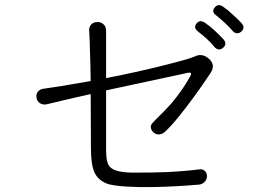

<svg xmlns="http://www.w3.org/2000/svg" viewBox="-20 -800 1040 766"><path d="M155.3 -446.3Q137.7 -444.3 129.9 -432.6Q123 -422.9 126 -409.2Q127.9 -396.5 138.7 -388.7Q150.4 -380.9 166 -383.8L252 -404.3L341.8 -424.8L342.8 -208Q342.8 -141.6 357.4 -111.3Q372.1 -79.1 412.1 -65.4Q465.8 -51.8 592.8 -53.7Q684.6 -55.7 774.4 -63.5Q789.1 -65.4 797.9 -76.2Q805.7 -85 805.7 -97.7Q805.7 -110.4 796.9 -118.2Q788.1 -127 772.5 -124Q710 -116.2 639.6 -113.3Q596.7 -111.3 513.7 -111.3Q438.5 -111.3 418 -134.8Q403.3 -149.4 403.3 -202.1V-439.5L712.9 -505.9Q737.3 -512.7 741.2 -508.8Q745.1 -504.9 735.4 -489.3Q706.1 -437.5 663.1 -386.7Q638.7 -359.4 600.6 -322.3L589.8 -310.5Q580.1 -301.8 582 -290Q584 -278.3 593.8 -270.5Q603.5 -262.7 616.2 -263.7Q629.9 -265.6 641.6 -277.3Q672.9 -306.6 725.6 -376Q775.4 -441.4 821.3 -510.7Q840.8 -542 812.5 -566.4Q785.2 -589.8 755.9 -574.2Q734.4 -564.5 628.9 -538.1Q518.6 -510.7 403.3 -488.3V-677.7Q403.3 -695.3 391.6 -704.1Q381.8 -712.9 368.2 -711.9Q353.5 -711.9 344.7 -703.1Q334 -692.4 335.9 -675.8Q337.9 -643.6 338.9 -597.7Q340.8 -548.8 341.8 -476.6Q275.4 -464.8 226.6 -457Q195.3 -452.1 155.3 -446.3ZM797.9 -709Q778.3 -722.7 764.6 -707Q750 -690.4 769.5 -674.8Q793.9 -655.3 806.6 -643.6Q823.2 -627.9 834 -614.3Q851.6 -593.8 870.1 -609.4Q887.7 -625 871.1 -643.6Q851.6 -664.1 836.9 -677.7Q815.4 -697.3 797.9 -709ZM870.1 -773.4Q850.6 -787.1 836.9 -770.5Q822.3 -753.9 841.8 -739.3Q863.3 -721.7 878.9 -707Q895.5 -691.4 906.2 -678.7Q923.8 -658.2 942.4 -673.8Q960 -689.5 943.4 -708Q925.8 -726.6 909.2 -741.2Q888.7 -760.7 870.1 -773.4Z"/></svg>

Font: Gulim
Style: Regular
Weight: 400
Version: Version 2.21